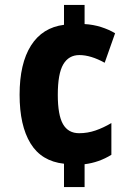

<svg xmlns="http://www.w3.org/2000/svg" viewBox="-20 -744 547 774"><path d="M321 -647Q356 -645 387.5 -635Q419 -625 444 -610L402 -491Q346 -522 300 -522Q257 -522 235 -484.5Q213 -447 213 -362Q213 -280 234 -243.5Q255 -207 299 -207Q333 -207 365 -218Q397 -229 429 -248V-120Q379 -89 321 -82V10H238V-84Q147 -94 103 -166Q59 -238 59 -362Q59 -488 105 -560.5Q151 -633 238 -644V-724H321Z"/></svg>

Font: Noto Sans Tamil Condensed ExtraBold
Style: Regular
Weight: 800
Width: 3
Designer: Jelle Bosma - Monotype Design Team
Foundry: Monotype Imaging Inc.
Version: Version 2.004; ttfautohint (v1.8.4.7-5d5b)